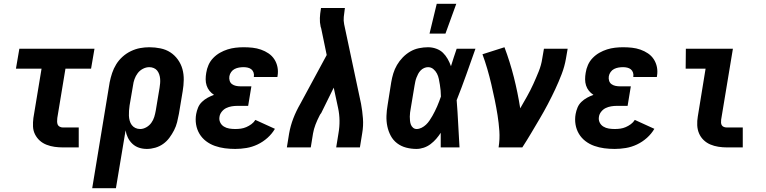

<svg xmlns="http://www.w3.org/2000/svg" viewBox="-20 -777 4040 1012"><path d="M312 0Q290 0 268 -3Q246 -6 225.5 -14Q205 -22 189.5 -36Q174 -50 164.5 -69Q155 -88 154 -110Q153 -132 156 -155L199 -415H64L82 -520H478L460 -415H325L282 -155Q281 -146 281 -137Q281 -128 284 -120.5Q287 -113 295 -109Q303 -105 312 -105H395V0Z M466 215 558 -343Q563 -368 571 -392Q579 -416 592.5 -438Q606 -460 626 -478Q646 -496 670 -507.5Q694 -519 718.5 -523.5Q743 -528 767 -528Q797 -528 826 -522Q855 -516 878 -501Q901 -486 917.5 -463Q934 -440 941.5 -413Q949 -386 948.5 -356Q948 -326 943 -297L923 -177Q919 -155 913.5 -133Q908 -111 897.5 -90.5Q887 -70 873 -51Q859 -32 840 -18.5Q821 -5 798.5 1.5Q776 8 754 8Q732 8 712.5 1.5Q693 -5 678 -19Q663 -33 654 -51.5Q645 -70 642 -90L591 215ZM719 -97Q735 -97 751 -106Q767 -115 777.5 -129.5Q788 -144 793 -160.5Q798 -177 801 -194L821 -314Q823 -326 824 -338Q825 -350 824 -362Q823 -374 819 -385.5Q815 -397 808 -405.5Q801 -414 790 -418.5Q779 -423 767 -423Q750 -423 733.5 -414.5Q717 -406 706 -391.5Q695 -377 689 -360Q683 -343 681 -326L663 -221Q661 -207 660 -193.5Q659 -180 659.5 -167Q660 -154 663.5 -141Q667 -128 674.5 -118Q682 -108 693.5 -102.5Q705 -97 719 -97Z M1220 8Q1192 8 1165 4.5Q1138 1 1112.5 -8Q1087 -17 1066 -33Q1045 -49 1031.5 -71.5Q1018 -94 1013.5 -121Q1009 -148 1014 -176Q1017 -193 1024 -210Q1031 -227 1044.5 -240Q1058 -253 1074.5 -262Q1091 -271 1108 -277Q1094 -286 1084 -298.5Q1074 -311 1069 -326.5Q1064 -342 1064 -359Q1064 -376 1067 -393Q1070 -414 1079 -434.5Q1088 -455 1104 -471.5Q1120 -488 1139.5 -499Q1159 -510 1179.5 -516.5Q1200 -523 1221.5 -525.5Q1243 -528 1264 -528Q1288 -528 1311 -525.5Q1334 -523 1355.5 -515.5Q1377 -508 1395.5 -495.5Q1414 -483 1426 -464.5Q1438 -446 1442.5 -423.5Q1447 -401 1443 -377L1442 -371H1318V-373Q1320 -384 1316.5 -394.5Q1313 -405 1305 -411.5Q1297 -418 1286 -420.5Q1275 -423 1264 -423Q1252 -423 1240 -421Q1228 -419 1217 -413.5Q1206 -408 1198.5 -397.5Q1191 -387 1189 -375Q1187 -363 1190.5 -351.5Q1194 -340 1203 -333.5Q1212 -327 1223.5 -324.5Q1235 -322 1247 -322H1305L1288 -219H1230Q1216 -219 1201 -216.5Q1186 -214 1172.5 -207.5Q1159 -201 1149 -188.5Q1139 -176 1137 -162Q1134 -146 1140.5 -132Q1147 -118 1160 -110Q1173 -102 1188.5 -99.5Q1204 -97 1220 -97Q1235 -97 1249.5 -99Q1264 -101 1278 -107Q1292 -113 1305 -122.5Q1318 -132 1326 -145L1429 -98Q1414 -72 1390 -50.5Q1366 -29 1337.5 -15.5Q1309 -2 1279 3Q1249 8 1220 8Z M1492 0 1504 -74Q1511 -114 1526 -153Q1541 -192 1563 -230L1702 -487L1673 -627Q1672 -630 1671.5 -632Q1671 -634 1670 -636V-637Q1665 -659 1666 -682Q1667 -705 1671 -728L1672 -735H1798L1797 -728Q1794 -708 1792 -688Q1790 -668 1794 -649L1883 -230Q1890 -192 1893 -153Q1896 -114 1889 -74L1877 0H1752L1764 -74Q1770 -108 1769.5 -142Q1769 -176 1762 -208L1739 -315L1673 -181Q1670 -178 1668 -174.5Q1666 -171 1664 -167Q1652 -144 1643 -120.5Q1634 -97 1630 -74L1618 0Z M2175 8Q2147 8 2120.5 1Q2094 -6 2073 -22Q2052 -38 2039.5 -61.5Q2027 -85 2021.5 -111.5Q2016 -138 2017 -166.5Q2018 -195 2023 -223L2042 -343Q2046 -367 2053 -390Q2060 -413 2072.5 -434.5Q2085 -456 2103 -474.5Q2121 -493 2142.5 -505.5Q2164 -518 2188.5 -523Q2213 -528 2236 -528Q2258 -528 2279 -520.5Q2300 -513 2314.5 -499Q2329 -485 2339.5 -466.5Q2350 -448 2357 -428Q2364 -451 2371.5 -474Q2379 -497 2387 -520H2486Q2462 -452 2438 -384.5Q2414 -317 2387 -249Q2392 -187 2395 -124.5Q2398 -62 2402 0H2303Q2303 -19 2303 -38.5Q2303 -58 2303 -77Q2292 -60 2279 -45Q2266 -30 2249.5 -17.5Q2233 -5 2213.5 1.5Q2194 8 2175 8ZM2176 -97Q2189 -97 2202 -103.5Q2215 -110 2225.5 -120Q2236 -130 2244 -142Q2252 -154 2259 -166Q2266 -178 2272 -190.5Q2278 -203 2284 -216Q2290 -229 2294.5 -242Q2299 -255 2304 -268Q2304 -284 2302.5 -299.5Q2301 -315 2298.5 -330.5Q2296 -346 2293 -361Q2290 -376 2283 -389.5Q2276 -403 2264 -413Q2252 -423 2236 -423Q2226 -423 2215.5 -418.5Q2205 -414 2197 -405.5Q2189 -397 2184 -387.5Q2179 -378 2175 -367.5Q2171 -357 2169 -347Q2167 -337 2165 -326L2145 -206Q2143 -195 2141.5 -184Q2140 -173 2140 -162.5Q2140 -152 2141 -141Q2142 -130 2145.5 -120.5Q2149 -111 2157 -104Q2165 -97 2176 -97ZM2244 -600 2282 -757H2385L2328 -600Z M2608 0Q2615 -44 2612 -86.5Q2609 -129 2602.5 -170Q2596 -211 2587.5 -252Q2579 -293 2569.5 -333.5Q2560 -374 2548.5 -413.5Q2537 -453 2523 -491L2639 -528Q2668 -451 2688.5 -370Q2709 -289 2722 -206Q2740 -237 2758 -269Q2776 -301 2791 -334Q2806 -367 2819.5 -400.5Q2833 -434 2838 -468L2847 -520H2972L2963 -468Q2956 -427 2940.5 -386.5Q2925 -346 2906.5 -306.5Q2888 -267 2867.5 -228Q2847 -189 2824.5 -151Q2802 -113 2779.5 -75Q2757 -37 2733 0Z M3220 8Q3192 8 3165 4.5Q3138 1 3112.5 -8Q3087 -17 3066 -33Q3045 -49 3031.5 -71.5Q3018 -94 3013.5 -121Q3009 -148 3014 -176Q3017 -193 3024 -210Q3031 -227 3044.5 -240Q3058 -253 3074.5 -262Q3091 -271 3108 -277Q3094 -286 3084 -298.5Q3074 -311 3069 -326.5Q3064 -342 3064 -359Q3064 -376 3067 -393Q3070 -414 3079 -434.5Q3088 -455 3104 -471.5Q3120 -488 3139.5 -499Q3159 -510 3179.5 -516.5Q3200 -523 3221.5 -525.5Q3243 -528 3264 -528Q3288 -528 3311 -525.5Q3334 -523 3355.5 -515.5Q3377 -508 3395.5 -495.5Q3414 -483 3426 -464.5Q3438 -446 3442.5 -423.5Q3447 -401 3443 -377L3442 -371H3318V-373Q3320 -384 3316.5 -394.5Q3313 -405 3305 -411.5Q3297 -418 3286 -420.5Q3275 -423 3264 -423Q3252 -423 3240 -421Q3228 -419 3217 -413.5Q3206 -408 3198.5 -397.5Q3191 -387 3189 -375Q3187 -363 3190.5 -351.5Q3194 -340 3203 -333.5Q3212 -327 3223.5 -324.5Q3235 -322 3247 -322H3305L3288 -219H3230Q3216 -219 3201 -216.5Q3186 -214 3172.5 -207.5Q3159 -201 3149 -188.5Q3139 -176 3137 -162Q3134 -146 3140.5 -132Q3147 -118 3160 -110Q3173 -102 3188.5 -99.5Q3204 -97 3220 -97Q3235 -97 3249.5 -99Q3264 -101 3278 -107Q3292 -113 3305 -122.5Q3318 -132 3326 -145L3429 -98Q3414 -72 3390 -50.5Q3366 -29 3337.5 -15.5Q3309 -2 3279 3Q3249 8 3220 8Z M3812 0Q3789 0 3766.5 -3.5Q3744 -7 3724 -15.5Q3704 -24 3688.5 -39Q3673 -54 3664.5 -74Q3656 -94 3655 -117Q3654 -140 3658 -163L3699 -415H3594L3595 -520H3843L3781 -146Q3780 -138 3780.5 -130Q3781 -122 3785 -116Q3789 -110 3796.5 -107.5Q3804 -105 3812 -105H3895V0Z"/></svg>

Font: Iosevka Curly Extrabold
Style: Italic
Weight: 800
Italic angle: -9°
Monospace: yes
Designer: Belleve Invis
Foundry: Belleve Invis
Version: Version 22.1.2; ttfautohint (v1.8.4)